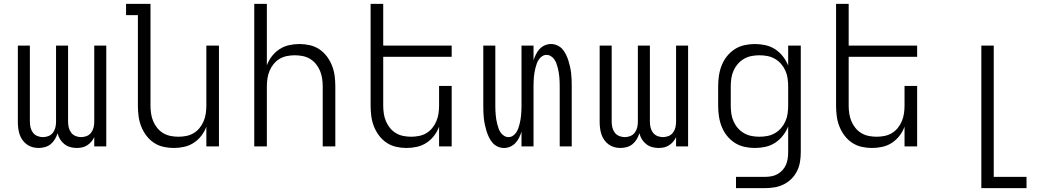

<svg xmlns="http://www.w3.org/2000/svg" viewBox="-20 -755 5440 990"><path d="M179 8Q162 8 146.5 3.5Q131 -1 118 -10.5Q105 -20 95.5 -33.5Q86 -47 81 -62.5Q76 -78 74 -94.5Q72 -111 72 -127V-520H134V-127Q134 -112 137.5 -97.5Q141 -83 150 -71Q159 -59 173 -53.5Q187 -48 202 -48Q216 -48 230 -53.5Q244 -59 253 -71Q262 -83 265.5 -97.5Q269 -112 269 -127V-520H331V-127Q331 -112 334.5 -97.5Q338 -83 347 -71Q356 -59 370 -53.5Q384 -48 398 -48Q413 -48 427 -53.5Q441 -59 450 -71Q459 -83 462.5 -97.5Q466 -112 466 -127V-520H528V0H466V-48Q460 -35 450.5 -24Q441 -13 429 -5.5Q417 2 403.5 5Q390 8 376 8Q359 8 342.5 3.5Q326 -1 312.5 -11.5Q299 -22 290 -36.5Q281 -51 277 -68Q272 -52 263 -37Q254 -22 241 -11.5Q228 -1 211.5 3.5Q195 8 179 8Z M876 8Q849 8 822.5 2Q796 -4 773.5 -19Q751 -34 734.5 -56Q718 -78 708 -103.5Q698 -129 694.5 -156Q691 -183 691 -210V-677H630V-735H756V-210Q756 -190 759 -169.5Q762 -149 770 -130Q778 -111 791 -95Q804 -79 821.5 -68.5Q839 -58 859.5 -54Q880 -50 900 -50Q920 -50 940.5 -54Q961 -58 978.5 -68.5Q996 -79 1009 -95Q1022 -111 1030 -130Q1038 -149 1041 -169.5Q1044 -190 1044 -210V-520H1109V0H1044V-102Q1035 -77 1018.5 -55.5Q1002 -34 979.5 -19Q957 -4 930 2Q903 8 876 8Z M1291 0V-735H1356V-418Q1365 -443 1381.5 -464.5Q1398 -486 1420.5 -501Q1443 -516 1470 -522Q1497 -528 1524 -528Q1551 -528 1577.5 -522Q1604 -516 1626.5 -501Q1649 -486 1665.5 -464Q1682 -442 1692 -416.5Q1702 -391 1705.5 -364Q1709 -337 1709 -310V0H1644V-310Q1644 -330 1641 -350.5Q1638 -371 1630 -390Q1622 -409 1609 -425Q1596 -441 1578.5 -451.5Q1561 -462 1540.5 -466Q1520 -470 1500 -470Q1480 -470 1459.5 -466Q1439 -462 1421.5 -451.5Q1404 -441 1391 -425Q1378 -409 1370 -390Q1362 -371 1359 -350.5Q1356 -330 1356 -310V0Z M2076 8Q2049 8 2022.5 2Q1996 -4 1973.5 -19Q1951 -34 1934.5 -56Q1918 -78 1908 -103.5Q1898 -129 1894.5 -156Q1891 -183 1891 -210V-735H1956V-520H2309V-462H1956V-210Q1956 -190 1959 -169.5Q1962 -149 1970 -130Q1978 -111 1991 -95Q2004 -79 2021.5 -68.5Q2039 -58 2059.5 -54Q2080 -50 2100 -50Q2120 -50 2140.5 -54Q2161 -58 2178.5 -68.5Q2196 -79 2209 -95Q2222 -111 2230 -130Q2238 -149 2241 -169.5Q2244 -190 2244 -210V-312H2309V0H2244V-102Q2235 -77 2218.5 -55.5Q2202 -34 2179.5 -19Q2157 -4 2130 2Q2103 8 2076 8Z M2579 8Q2562 8 2546.5 1Q2531 -6 2520 -18.5Q2509 -31 2501.5 -46.5Q2494 -62 2489 -78Q2484 -94 2480.5 -110Q2477 -126 2475 -143Q2473 -160 2472.5 -176.5Q2472 -193 2472 -210V-520H2534V-210Q2534 -198 2534.5 -186Q2535 -174 2536 -162Q2537 -150 2539 -138.5Q2541 -127 2544 -115Q2547 -103 2551 -92Q2555 -81 2562 -71Q2569 -61 2579.5 -54.5Q2590 -48 2602 -48Q2614 -48 2624 -54.5Q2634 -61 2641 -71Q2648 -81 2652 -92Q2656 -103 2659 -115Q2662 -127 2664 -138.5Q2666 -150 2667 -162Q2668 -174 2668.5 -186Q2669 -198 2669 -210V-520H2731V-444Q2736 -460 2743.5 -475Q2751 -490 2762 -502Q2773 -514 2788.5 -521Q2804 -528 2821 -528Q2838 -528 2853.5 -521Q2869 -514 2880 -501.5Q2891 -489 2898.5 -473.5Q2906 -458 2911 -442Q2916 -426 2919.5 -410Q2923 -394 2925 -377Q2927 -360 2927.5 -343.5Q2928 -327 2928 -310V0H2866V-310Q2866 -322 2865.5 -334Q2865 -346 2864 -358Q2863 -370 2861 -381.5Q2859 -393 2856 -405Q2853 -417 2849 -428Q2845 -439 2838 -449Q2831 -459 2820.5 -465.5Q2810 -472 2798 -472Q2786 -472 2776 -465.5Q2766 -459 2759 -449Q2752 -439 2748 -428Q2744 -417 2741 -405Q2738 -393 2736 -381.5Q2734 -370 2733 -358Q2732 -346 2731.5 -334Q2731 -322 2731 -310V0H2669V-76Q2664 -60 2656.5 -45Q2649 -30 2638 -18Q2627 -6 2611.5 1Q2596 8 2579 8Z M3179 8Q3162 8 3146.5 3.5Q3131 -1 3118 -10.5Q3105 -20 3095.5 -33.5Q3086 -47 3081 -62.5Q3076 -78 3074 -94.5Q3072 -111 3072 -127V-520H3134V-127Q3134 -112 3137.5 -97.5Q3141 -83 3150 -71Q3159 -59 3173 -53.5Q3187 -48 3202 -48Q3216 -48 3230 -53.5Q3244 -59 3253 -71Q3262 -83 3265.5 -97.5Q3269 -112 3269 -127V-520H3331V-127Q3331 -112 3334.5 -97.5Q3338 -83 3347 -71Q3356 -59 3370 -53.5Q3384 -48 3398 -48Q3413 -48 3427 -53.5Q3441 -59 3450 -71Q3459 -83 3462.5 -97.5Q3466 -112 3466 -127V-520H3528V0H3466V-48Q3460 -35 3450.5 -24Q3441 -13 3429 -5.5Q3417 2 3403.5 5Q3390 8 3376 8Q3359 8 3342.5 3.5Q3326 -1 3312.5 -11.5Q3299 -22 3290 -36.5Q3281 -51 3277 -68Q3272 -52 3263 -37Q3254 -22 3241 -11.5Q3228 -1 3211.5 3.5Q3195 8 3179 8Z M3775 215V157H3924Q3941 157 3957.5 154Q3974 151 3988.5 143Q4003 135 4014.5 122.5Q4026 110 4032.5 95Q4039 80 4041.5 63.5Q4044 47 4044 30V-103Q4034 -78 4017 -56Q4000 -34 3977 -19Q3954 -4 3927 2Q3900 8 3872 8Q3845 8 3818 2Q3791 -4 3768 -19Q3745 -34 3728 -55.5Q3711 -77 3701 -102.5Q3691 -128 3687 -155.5Q3683 -183 3683 -210V-310Q3683 -337 3687 -364.5Q3691 -392 3701 -417.5Q3711 -443 3728 -464.5Q3745 -486 3768 -501Q3791 -516 3818 -522Q3845 -528 3872 -528Q3900 -528 3927 -522Q3954 -516 3977 -501Q4000 -486 4017 -464Q4034 -442 4044 -417V-520H4109V30Q4109 55 4105 79.5Q4101 104 4090 126.5Q4079 149 4061 167Q4043 185 4020.5 196Q3998 207 3973.5 211Q3949 215 3924 215ZM3896 -50Q3917 -50 3937.5 -54Q3958 -58 3976 -68.5Q3994 -79 4007.5 -94.5Q4021 -110 4029.5 -129Q4038 -148 4041 -168.5Q4044 -189 4044 -210V-310Q4044 -331 4041 -351.5Q4038 -372 4029.5 -391Q4021 -410 4007.5 -425.5Q3994 -441 3976 -451.5Q3958 -462 3937.5 -466Q3917 -470 3896 -470Q3875 -470 3854.5 -466Q3834 -462 3816 -451.5Q3798 -441 3784.5 -425.5Q3771 -410 3762.5 -391Q3754 -372 3751 -351.5Q3748 -331 3748 -310V-210Q3748 -189 3751 -168.5Q3754 -148 3762.5 -129Q3771 -110 3784.5 -94.5Q3798 -79 3816 -68.5Q3834 -58 3854.5 -54Q3875 -50 3896 -50Z M4476 8Q4449 8 4422.5 2Q4396 -4 4373.5 -19Q4351 -34 4334.5 -56Q4318 -78 4308 -103.5Q4298 -129 4294.5 -156Q4291 -183 4291 -210V-735H4356V-520H4709V-462H4356V-210Q4356 -190 4359 -169.5Q4362 -149 4370 -130Q4378 -111 4391 -95Q4404 -79 4421.5 -68.5Q4439 -58 4459.5 -54Q4480 -50 4500 -50Q4520 -50 4540.5 -54Q4561 -58 4578.5 -68.5Q4596 -79 4609 -95Q4622 -111 4630 -130Q4638 -149 4641 -169.5Q4644 -190 4644 -210V-312H4709V0H4644V-102Q4635 -77 4618.5 -55.5Q4602 -34 4579.5 -19Q4557 -4 4530 2Q4503 8 4476 8Z M5040 215V-520H5104V157H5273V215Z"/></svg>

Font: Iosevka Light Extended
Style: Regular
Weight: 300
Width: 7
Monospace: yes
Designer: Belleve Invis
Foundry: Belleve Invis
Version: Version 32.5.0; ttfautohint (v1.8.4)